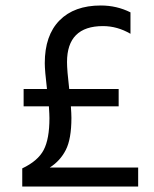

<svg xmlns="http://www.w3.org/2000/svg" viewBox="-20 -679 562 699"><path d="M483 0H61V-66Q118 -93 139 -133Q160 -173 160 -249Q160 -262 158 -292H66V-355H151Q143 -423 143 -449Q143 -550 196.5 -604.5Q250 -659 347 -659Q405 -659 455 -634V-556Q407 -584 355 -584Q224 -584 224 -453Q224 -423 232 -355H412V-292H238Q240 -264 240 -250Q240 -173 219.5 -133Q199 -93 161 -69H483Z"/></svg>

Font: Hind Guntur
Style: Regular
Weight: 400
Version: Version 1.000;PS 1.0;hotconv 1.0.86;makeotf.lib2.5.63406; tt